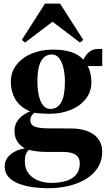

<svg xmlns="http://www.w3.org/2000/svg" viewBox="-20 -788 580 1047"><path d="M240.5 238.5Q202.5 238.5 161.2 233Q120 227.5 84.8 214.5Q49.5 201.5 27.5 178.2Q5.5 155 5.5 119Q5.5 94 19.5 73.8Q33.5 53.5 58.5 39.8Q83.5 26 115.5 21.5Q87.5 5 73.2 -18.5Q59 -42 59 -74.5Q59 -100 69.8 -119.8Q80.5 -139.5 99.5 -154.8Q118.5 -170 144 -180.5Q88 -204.5 63.5 -247Q39 -289.5 39 -340.5Q39 -395.5 70.5 -435.2Q102 -475 153.8 -496.2Q205.5 -517.5 267.5 -517.5Q328 -517.5 368.8 -504Q409.5 -490.5 434.5 -462.5Q446 -488 466 -504.5Q486 -521 514.5 -521H537.5V-428L457 -427.5Q463 -421.5 467.8 -406.8Q472.5 -392 475.5 -374.2Q478.5 -356.5 478.5 -341.5Q478.5 -287 447.2 -248Q416 -209 364.2 -188.2Q312.5 -167.5 250.5 -167.5Q230 -167.5 206.5 -169Q183 -170.5 167 -173Q158.5 -166 152 -156.8Q145.5 -147.5 145.5 -132Q145.5 -108 168.2 -98Q191 -88 248.5 -88L365.5 -87.5Q421 -87.5 459.2 -72Q497.5 -56.5 517.5 -28Q537.5 0.5 537.5 39Q537.5 86.5 515.2 123.2Q493 160 452.5 185.8Q412 211.5 357.8 225Q303.5 238.5 240.5 238.5ZM256 209.5Q307 209.5 342.5 198Q378 186.5 396.5 162.8Q415 139 415 103.5Q415 83 405.8 69Q396.5 55 376 47.8Q355.5 40.5 322.5 40.5H233.5Q204 40.5 179 37Q154 33.5 137 29Q128.5 37 122 50.8Q115.5 64.5 115.5 92Q115.5 133.5 136.8 159.2Q158 185 190.2 197Q222.5 209 256 209.5ZM254.5 -194Q293 -194 313.5 -229.2Q334 -264.5 334 -342.5Q334 -383.5 326 -417.2Q318 -451 302.2 -471Q286.5 -491 263 -491Q238 -491 220.2 -475.5Q202.5 -460 193.2 -427.8Q184 -395.5 184 -345Q184 -302 191.5 -267.8Q199 -233.5 214.8 -213.8Q230.5 -194 254.5 -194ZM116.5 -556 99 -570.5 225.5 -768.5H307.5L434 -570.5L416 -556L266.5 -669.5Z"/></svg>

Font: Merriweather 144pt
Style: Bold
Weight: 700
Version: Version 2.100